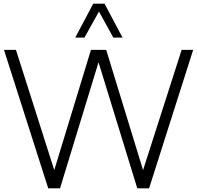

<svg xmlns="http://www.w3.org/2000/svg" viewBox="-20 -1020 1068 1040"><path d="M516.1 -957.5 437.5 -816.4H387.7L484.9 -1000H546.4L643.6 -816.4H593.8ZM963.9 -750H1026.4L787.6 0H723.6L513.7 -682.6L305.2 0H241.2L1.5 -750H66.4L273.9 -98.6L472.7 -750H555.2L754.9 -98.6Z"/></svg>

Font: Now Alt Light
Style: Regular
Weight: 300
Designer: Alfredo Marco Pradil
Foundry: Alfredo Marco Pradil
Version: Version 1.002;PS 001.002;hotconv 1.0.88;makeotf.lib2.5.64775